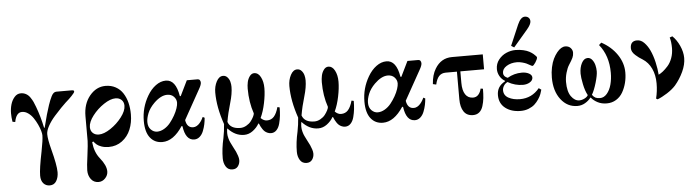

<svg xmlns="http://www.w3.org/2000/svg" viewBox="-56 -1013 5689 1564"><g transform="rotate(-5 2788.0 -230.5)"><path d="M32 -330Q32 -368 42 -402.5Q52 -437 73.5 -461.5Q95 -486 125 -486Q149 -486 168.5 -475Q188 -464 201.5 -444Q215 -424 223 -407Q231 -390 240 -365Q271 -282 290 -190H295Q324 -308 346 -371Q354 -394 360 -409Q366 -424 374.5 -441Q383 -458 393 -466Q403 -474 415 -474H543Q560 -474 560 -463Q560 -458 554 -450Q548 -442 536 -429Q524 -416 513 -406Q502 -396 482 -378Q464 -361 443 -339.5Q422 -318 388 -280Q354 -242 332.5 -203Q311 -164 311 -136Q311 -94 333 -10Q368 122 368 180Q368 222 350 252Q332 282 296 282Q264 282 244 259.5Q224 237 224 196Q224 140 253 -1Q271 -91 271 -130Q271 -143 264.5 -166.5Q258 -190 244.5 -219Q231 -248 213.5 -274Q196 -300 172 -317Q148 -334 122 -334Q74 -334 60 -257L38 -261Q32 -297 32 -330Z M662 -162Q662 -132 681 -114Q700 -96 730 -96Q772 -96 826 -132Q880 -168 919 -219Q958 -270 958 -312Q958 -342 939 -360Q920 -378 890 -378Q848 -378 794 -342Q740 -306 701 -255Q662 -204 662 -162ZM610 187Q610 151 622 67Q634 -26 634 -52V-254Q634 -355 688 -420.5Q742 -486 818 -486Q864 -486 900.5 -466Q937 -446 959.5 -411Q982 -376 993 -332Q1004 -288 1004 -237Q1004 -170 981 -114Q958 -58 911 -23Q864 12 802 12Q769 12 743.5 3Q718 -6 705.5 -16.5Q693 -27 679 -44L670 -38Q678 44 721 97Q772 160 772 209Q772 240 749 264.5Q726 289 694 289Q655 289 632.5 259Q610 229 610 187Z M1104 -174Q1104 -283 1159 -377Q1188 -427 1228 -456.5Q1268 -486 1311 -486Q1392 -486 1414 -351L1421 -349L1482 -474H1570Q1582 -474 1588 -465.5Q1594 -457 1594 -445Q1594 -427 1575 -394L1440 -152Q1450 -88 1501 -88Q1516 -88 1530 -96Q1544 -104 1555 -117Q1566 -130 1573 -142Q1580 -154 1585 -165L1600 -157Q1598 -131 1592.5 -104.5Q1587 -78 1576 -50Q1565 -22 1545.5 -5Q1526 12 1501 12Q1430 12 1414 -104L1407 -106Q1331 10 1240 10Q1178 10 1141 -36.5Q1104 -83 1104 -174ZM1132 -163Q1132 -123 1154.5 -100.5Q1177 -78 1205 -78Q1234 -78 1263 -95Q1292 -112 1313.5 -139Q1335 -166 1352 -196Q1369 -226 1378 -253.5Q1387 -281 1387 -299Q1387 -327 1366.5 -348.5Q1346 -370 1312 -370Q1260 -370 1203 -314Q1164 -275 1148 -234.5Q1132 -194 1132 -163Z M1704 -354Q1704 -404 1725 -444Q1746 -484 1779 -484Q1800 -484 1814.5 -468Q1829 -452 1834.5 -431Q1840 -410 1840 -389Q1840 -333 1818 -259Q1794 -179 1782 -107Q1802 -49 1883 -49Q1908 -49 1932 -62.5Q1956 -76 1970 -94Q1984 -112 1993 -130Q2002 -148 2002 -158Q1970 -251 1970 -362Q1970 -389 1975.5 -415.5Q1981 -442 1996.5 -463Q2012 -484 2034 -484Q2066 -484 2086 -446.5Q2106 -409 2106 -355Q2106 -302 2092 -234Q2078 -166 2054 -115Q2078 -91 2104 -91Q2140 -91 2162 -116Q2184 -141 2198 -192L2216 -188Q2216 -152 2212.5 -120.5Q2209 -89 2200.5 -56.5Q2192 -24 2173.5 -4.5Q2155 15 2129 15Q2114 15 2101 9.5Q2088 4 2079 -3.5Q2070 -11 2061 -24Q2052 -37 2047.5 -46.5Q2043 -56 2036 -72L2031 -71Q2014 -40 1981 -15Q1948 10 1909 10Q1836 10 1778 -53L1775 -52Q1772 -31 1772 -16Q1772 4 1778 26Q1784 48 1791 62Q1798 76 1810 100Q1824 126 1831 141Q1838 156 1844.5 176Q1851 196 1851 211Q1851 239 1835.5 260.5Q1820 282 1790 282Q1754 282 1736 253Q1718 224 1718 185Q1718 108 1738 21Q1749 -33 1753 -92Q1704 -234 1704 -354Z M2310 -354Q2310 -404 2331 -444Q2352 -484 2385 -484Q2406 -484 2420.5 -468Q2435 -452 2440.5 -431Q2446 -410 2446 -389Q2446 -333 2424 -259Q2400 -179 2388 -107Q2408 -49 2489 -49Q2514 -49 2538 -62.5Q2562 -76 2576 -94Q2590 -112 2599 -130Q2608 -148 2608 -158Q2576 -251 2576 -362Q2576 -389 2581.5 -415.5Q2587 -442 2602.5 -463Q2618 -484 2640 -484Q2672 -484 2692 -446.5Q2712 -409 2712 -355Q2712 -302 2698 -234Q2684 -166 2660 -115Q2684 -91 2710 -91Q2746 -91 2768 -116Q2790 -141 2804 -192L2822 -188Q2822 -152 2818.5 -120.5Q2815 -89 2806.5 -56.5Q2798 -24 2779.5 -4.5Q2761 15 2735 15Q2720 15 2707 9.5Q2694 4 2685 -3.5Q2676 -11 2667 -24Q2658 -37 2653.5 -46.5Q2649 -56 2642 -72L2637 -71Q2620 -40 2587 -15Q2554 10 2515 10Q2442 10 2384 -53L2381 -52Q2378 -31 2378 -16Q2378 4 2384 26Q2390 48 2397 62Q2404 76 2416 100Q2430 126 2437 141Q2444 156 2450.5 176Q2457 196 2457 211Q2457 239 2441.5 260.5Q2426 282 2396 282Q2360 282 2342 253Q2324 224 2324 185Q2324 108 2344 21Q2355 -33 2359 -92Q2310 -234 2310 -354Z M2908 -174Q2908 -283 2963 -377Q2992 -427 3032 -456.5Q3072 -486 3115 -486Q3196 -486 3218 -351L3225 -349L3286 -474H3374Q3386 -474 3392 -465.5Q3398 -457 3398 -445Q3398 -427 3379 -394L3244 -152Q3254 -88 3305 -88Q3320 -88 3334 -96Q3348 -104 3359 -117Q3370 -130 3377 -142Q3384 -154 3389 -165L3404 -157Q3402 -131 3396.5 -104.5Q3391 -78 3380 -50Q3369 -22 3349.5 -5Q3330 12 3305 12Q3234 12 3218 -104L3211 -106Q3135 10 3044 10Q2982 10 2945 -36.5Q2908 -83 2908 -174ZM2936 -163Q2936 -123 2958.5 -100.5Q2981 -78 3009 -78Q3038 -78 3067 -95Q3096 -112 3117.5 -139Q3139 -166 3156 -196Q3173 -226 3182 -253.5Q3191 -281 3191 -299Q3191 -327 3170.5 -348.5Q3150 -370 3116 -370Q3064 -370 3007 -314Q2968 -275 2952 -234.5Q2936 -194 2936 -163Z M3476 -268Q3481 -343 3511 -392Q3560 -474 3650 -474H3902V-352H3708V-258Q3708 -196 3730 -163Q3752 -130 3793 -130Q3820 -130 3837 -149.5Q3854 -169 3860 -198L3879 -195Q3879 -152 3875.5 -119Q3872 -86 3862 -54Q3852 -22 3831.5 -5Q3811 12 3781 12Q3730 12 3705 -25Q3680 -62 3680 -126V-352H3589Q3554 -352 3533.5 -330Q3513 -308 3503 -262Z M3996 -132Q3996 -204 4063 -239V-244Q4036 -260 4021 -287Q4006 -314 4006 -344Q4006 -388 4032 -421Q4058 -454 4095 -470Q4132 -486 4170 -486Q4204 -486 4234 -479Q4264 -472 4283 -461.5Q4302 -451 4315 -440Q4328 -429 4334 -421.5Q4340 -414 4340 -411Q4340 -397 4323 -371Q4306 -345 4297 -345Q4293 -345 4281 -352Q4262 -363 4250 -368.5Q4238 -374 4216 -380Q4194 -386 4173 -386Q4124 -386 4088.5 -364Q4053 -342 4053 -308Q4053 -279 4088 -266Q4142 -298 4206 -298Q4240 -298 4264 -285Q4288 -272 4288 -251Q4288 -228 4264 -213Q4240 -198 4208 -198Q4142 -198 4083 -232Q4064 -223 4052.5 -205Q4041 -187 4041 -168Q4041 -126 4079.5 -105Q4118 -84 4173 -84Q4270 -84 4332 -160L4352 -146Q4348 -130 4341 -111Q4334 -92 4319 -69.5Q4304 -47 4285 -29.5Q4266 -12 4236 0Q4206 12 4170 12Q4094 12 4045 -26Q3996 -64 3996 -132ZM4138 -523 4210 -691Q4236 -750 4269 -750Q4288 -750 4300 -739Q4312 -728 4312 -709Q4312 -684 4279 -645L4162 -508Z M4446 -236Q4446 -280 4454.5 -320Q4463 -360 4477 -388.5Q4491 -417 4508.5 -438.5Q4526 -460 4543 -470Q4560 -480 4576 -480Q4604 -480 4620 -463Q4636 -446 4636 -424Q4636 -402 4627 -382.5Q4618 -363 4594 -326Q4580 -304 4569 -266Q4558 -228 4558 -191Q4558 -112 4587 -72Q4616 -32 4653 -32Q4674 -32 4696 -43Q4718 -54 4725 -69Q4705 -105 4693.5 -161.5Q4682 -218 4682 -248Q4682 -298 4701 -334Q4720 -370 4750 -370Q4772 -370 4787 -351Q4802 -332 4808.5 -307Q4815 -282 4815 -256Q4815 -224 4797.5 -164Q4780 -104 4759 -68Q4772 -50 4786 -43Q4800 -36 4823 -36Q4855 -36 4879.5 -64.5Q4904 -93 4916 -137.5Q4928 -182 4928 -234Q4928 -374 4852 -467L4872 -485Q4952 -442 4999 -373Q5046 -304 5046 -226Q5046 -182 5035.5 -141Q5025 -100 5005 -65Q4985 -30 4951 -9Q4917 12 4874 12Q4832 12 4799.5 -5Q4767 -22 4748 -46H4744Q4726 -22 4697 -5Q4668 12 4634 12Q4552 12 4499 -57Q4446 -126 4446 -236Z M5108 -418Q5108 -478 5164 -478Q5196 -478 5222 -451Q5248 -424 5265 -388Q5286 -344 5299 -287Q5312 -230 5315 -184Q5332 -192 5351 -207Q5370 -222 5392 -246.5Q5414 -271 5428 -309Q5442 -347 5442 -391Q5442 -442 5431 -478L5453 -486Q5487 -454 5510.5 -402.5Q5534 -351 5534 -302Q5534 -248 5507 -190Q5480 -132 5439 -84Q5412 -54 5368 -26Q5324 2 5289 15L5277 8Q5292 -52 5292 -115Q5292 -184 5267 -237Q5242 -290 5196 -319Q5178 -330 5167 -338Q5156 -346 5140 -360Q5124 -374 5116 -388.5Q5108 -403 5108 -418Z"/></g></svg>

Font: Old Standard TT
Style: Bold
Weight: 700
Designer: Alexey Kryukov <alexios@thessalonica.org.ru>
Version: Version 2.2